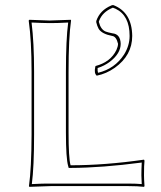

<svg xmlns="http://www.w3.org/2000/svg" viewBox="-20 -725 628 748"><path d="M247.1 -210Q247.1 -109.4 254.9 -81.1Q388.7 -81.1 541 -103L543 -99.1Q541 -83.5 541 -42Q541 -27.3 543 0L541 2.9Q516.6 0 481 0H176.8Q176.8 0 94.2 2.9L92.8 0Q102.5 -68.4 103 -200.2V-444.8Q103 -566.9 91.8 -645L94.2 -647.9Q95.7 -647.9 172.9 -645Q172.9 -645 255.9 -647.9L256.8 -645Q247.1 -578.1 247.1 -444.8ZM355 -638.2V-643.1Q369.1 -685.1 413.6 -703.6Q415.5 -704.6 417 -705.1H421.9Q494.1 -676.8 495.1 -585Q495.1 -509.3 427.2 -460.9Q394 -437.5 356.9 -430.2Q345.7 -439.5 351.1 -463.9Q351.6 -466.3 352.1 -467.8Q411.1 -483.4 433.6 -530.3Q439.5 -543.5 439.9 -554.2Q433.1 -583 417 -585Q376.5 -592.8 364.3 -612.8Q358.4 -623.5 355 -638.2ZM236.8 -210V-444.8Q236.8 -570.8 245.6 -637.2Q201.2 -634.8 172.9 -635Q144.5 -635.3 103 -637.2Q112.8 -559.1 112.8 -444.8V-200.2Q112.8 -74.7 104 -7.8Q148.9 -10.3 176.8 -9.8H481Q509.8 -9.8 532.2 -7.8Q530.8 -30.8 530.8 -42Q530.8 -64.5 532.2 -91.8Q377.4 -71.3 254.9 -70.8H247.6L245.6 -78.1Q236.8 -107.4 236.8 -210ZM365.2 -639.2Q372.6 -609.9 391.6 -602.1Q400.9 -598.6 418 -595.2Q449.2 -592.3 450.2 -554.2Q450.2 -517.1 408.7 -484.9Q386.7 -468.3 360.4 -460Q359.4 -450.2 361.8 -441.4Q427.2 -457 463.4 -512.7Q484.9 -547.4 484.9 -585Q484.9 -665 430.2 -690.9Q424.8 -693.4 420.4 -694.8H418.9Q378.9 -678.2 366.2 -644Q365.7 -642.1 365.2 -641.1Z"/></svg>

Font: Linux Biolinum Outline O
Style: Bold
Weight: 700
Designer: Philipp H. Poll
Foundry: Philipp H. Poll
Version: Version 0.9.2